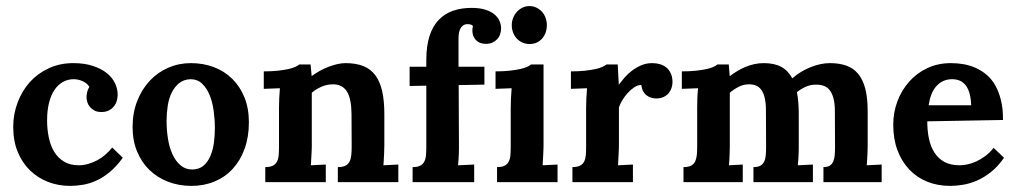

<svg xmlns="http://www.w3.org/2000/svg" viewBox="-20 -591 3298 623"><path d="M260.7 -276.4Q260.7 -283.2 262.9 -292.5Q265.1 -301.8 270 -309.1Q265.6 -316.4 259.3 -321Q252.9 -325.7 245.8 -328.6Q238.8 -331.5 231.7 -332.8Q224.6 -334 219.2 -334Q200.2 -334 184.3 -325.2Q168.5 -316.4 157 -299.6Q145.5 -282.7 139.2 -257.8Q132.8 -232.9 132.8 -200.2Q132.8 -171.9 138.2 -145.5Q143.6 -119.1 155.5 -99.1Q167.5 -79.1 187.3 -66.9Q207 -54.7 235.8 -54.7Q251 -54.7 266.1 -59.1Q281.2 -63.5 295.2 -70.8Q309.1 -78.1 321.5 -88.9Q334 -99.6 344.2 -112.3L378.4 -79.1Q357.9 -50.8 336.4 -33Q314.9 -15.1 293 -5.1Q271 4.9 249.3 8.5Q227.5 12.2 207.5 12.2Q169.4 12.2 136 -0.7Q102.5 -13.7 77.4 -38.1Q52.2 -62.5 37.6 -97.9Q22.9 -133.3 22.9 -179.2Q22.9 -221.2 37.4 -259Q51.8 -296.9 77.1 -325Q102.5 -353 138.4 -369.6Q174.3 -386.2 217.8 -386.2Q253.4 -386.2 280.5 -377.4Q307.6 -368.7 325.7 -354.5Q343.8 -340.3 352.8 -321.8Q361.8 -303.2 361.8 -283.7Q361.8 -272.5 358.4 -262.2Q355 -252 348.1 -244.1Q341.3 -236.3 331.5 -231.9Q321.8 -227.5 309.1 -227.5Q295.4 -227.5 286.4 -232.4Q277.3 -237.3 271.5 -244.4Q265.6 -251.5 263.2 -260Q260.7 -268.6 260.7 -276.4Z M597.7 -334Q575.7 -333 561 -321Q546.4 -309.1 537.1 -290.3Q527.8 -271.5 524.2 -247.3Q520.5 -223.1 520.5 -198.7Q520.5 -169.9 524.9 -141.6Q529.3 -113.3 539.3 -91.1Q549.3 -68.8 565.4 -54.9Q581.5 -41 604 -41Q626.5 -41.5 640.4 -53.5Q654.3 -65.4 662.6 -84.7Q670.9 -104 674.1 -127.7Q677.2 -151.4 677.2 -175.3Q677.2 -203.1 673.3 -231.4Q669.4 -259.8 660.2 -282.5Q650.9 -305.2 635.7 -319.6Q620.6 -334 597.7 -334ZM599.1 -386.2Q639.2 -386.2 673.6 -373.3Q708 -360.4 733.4 -335.4Q758.8 -310.5 773.2 -274.9Q787.6 -239.3 787.6 -194.3Q787.6 -147 773.9 -108.9Q760.3 -70.8 735.6 -43.7Q710.9 -16.6 676.5 -2.2Q642.1 12.2 601.1 12.2Q560.5 12.2 525.6 -1.2Q490.7 -14.6 465.1 -39.3Q439.5 -64 424.8 -99.4Q410.2 -134.8 410.2 -178.7Q410.2 -225.1 425.3 -263.4Q440.4 -301.8 466.1 -329.1Q491.7 -356.4 526.1 -371.3Q560.5 -386.2 599.1 -386.2Z M1227.1 -120.1Q1227.1 -114.7 1226.8 -107.2Q1226.6 -99.6 1226.3 -90.8Q1226.1 -82 1225.3 -72.8Q1224.6 -63.5 1224.1 -54.7L1272.5 -57.1V0H1076.2V-48.8Q1092.3 -48.8 1101.1 -53.5Q1109.9 -58.1 1114.3 -66.9Q1118.7 -75.7 1119.9 -87.9Q1121.1 -100.1 1121.1 -115.2L1120.6 -221.7Q1120.1 -271.5 1105.5 -294.4Q1090.8 -317.4 1060.1 -317.4Q1040.5 -317.4 1022.5 -309.3Q1004.4 -301.3 991.7 -290V-120.1Q991.7 -114.7 991.5 -107.2Q991.2 -99.6 990.7 -90.8Q990.2 -82 989.7 -72.8Q989.3 -63.5 988.8 -54.7L1037.1 -57.1V0H840.8V-48.8Q856.4 -48.8 865.5 -53.5Q874.5 -58.1 878.9 -66.9Q883.3 -75.7 884.3 -87.9Q885.3 -100.1 885.3 -115.2V-241.2Q885.3 -254.9 886 -271.5Q886.7 -288.1 888.2 -304.7L835.9 -302.7V-359.4Q861.8 -359.4 881.6 -361.6Q901.4 -363.8 915.5 -366.9Q929.7 -370.1 938.2 -374Q946.8 -377.9 951.2 -381.8H987.8L991.2 -344.7H992.2Q1003.4 -353 1017.3 -360.8Q1031.2 -368.7 1046.1 -374.3Q1061 -379.9 1075.2 -383.1Q1089.4 -386.2 1100.6 -386.2Q1134.8 -386.2 1158.7 -376.7Q1182.6 -367.2 1197.8 -346.9Q1212.9 -326.7 1220 -295.4Q1227.1 -264.2 1227.1 -220.7Z M1468.3 -314.9 1469.2 -121.6Q1469.2 -116.2 1469.2 -108.4Q1469.2 -100.6 1468.8 -91.3Q1468.3 -82 1467.8 -72.8Q1467.3 -63.5 1466.3 -54.7L1518.6 -57.1V0H1318.8V-48.8Q1334.5 -48.8 1343.5 -53.5Q1352.5 -58.1 1356.9 -66.9Q1361.3 -75.7 1362.3 -87.9Q1363.3 -100.1 1363.3 -115.2V-313L1309.1 -312V-374.5H1363.3V-396.5Q1363.3 -441.4 1373.5 -473.6Q1383.8 -505.9 1403.1 -526.1Q1422.4 -546.4 1449.5 -555.9Q1476.6 -565.4 1510.3 -565.4Q1536.6 -565.4 1554.9 -559.6Q1573.2 -553.7 1584.5 -544.2Q1595.7 -534.7 1600.8 -522.9Q1606 -511.2 1606 -499.5Q1606 -489.3 1602.8 -480Q1599.6 -470.7 1593.3 -463.9Q1586.9 -457 1577.9 -452.9Q1568.8 -448.7 1556.6 -448.7Q1536.1 -448.7 1524.4 -460.9Q1512.7 -473.1 1512.7 -492.2Q1512.7 -498.5 1514.6 -506.8Q1511.2 -510.7 1506.1 -511.7Q1501 -512.7 1498 -512.7Q1488.3 -512.7 1482.4 -508.3Q1476.6 -503.9 1473.4 -497.3Q1470.2 -490.7 1469 -482.7Q1467.8 -474.6 1467.8 -466.3V-374.5H1551.8V-316.4Z M1743.7 -120.1Q1743.7 -114.7 1743.4 -107.2Q1743.2 -99.6 1742.7 -90.8Q1742.2 -82 1741.7 -72.8Q1741.2 -63.5 1740.7 -54.7L1789.1 -57.1V0H1592.8V-48.8Q1608.4 -48.8 1617.4 -53.5Q1626.5 -58.1 1630.9 -66.9Q1635.3 -75.7 1636.2 -87.9Q1637.2 -100.1 1637.2 -115.2V-239.3Q1637.2 -252.9 1637.9 -270.5Q1638.7 -288.1 1640.1 -304.7L1587.9 -302.7V-359.4Q1613.8 -359.4 1633.5 -361.6Q1653.3 -363.8 1667.5 -366.9Q1681.6 -370.1 1690.2 -374Q1698.7 -377.9 1703.1 -381.8H1743.7ZM1754.4 -509.3Q1754.4 -496.6 1750.5 -485.6Q1746.6 -474.6 1739.3 -466.1Q1731.9 -457.5 1721.7 -452.9Q1711.4 -448.2 1698.7 -448.2Q1686 -448.2 1675.3 -452.9Q1664.6 -457.5 1656.7 -466.1Q1648.9 -474.6 1644.8 -485.6Q1640.6 -496.6 1640.6 -509.3Q1640.6 -522 1645.3 -533.4Q1649.9 -544.9 1657.7 -553.2Q1665.5 -561.5 1675.8 -566.4Q1686 -571.3 1697.8 -571.3Q1710 -571.3 1720.2 -566.4Q1730.5 -561.5 1738.3 -553.2Q1746.1 -544.9 1750.2 -533.4Q1754.4 -522 1754.4 -509.3Z M2096.7 -386.2Q2109.9 -386.2 2121.8 -382.6Q2133.8 -378.9 2142.6 -371.6Q2151.4 -364.3 2156.7 -352.5Q2162.1 -340.8 2162.1 -324.2Q2162.1 -315.4 2159.2 -306.2Q2156.2 -296.9 2150.1 -289.3Q2144 -281.7 2133.8 -276.6Q2123.5 -271.5 2109.4 -271.5Q2101.6 -271.5 2093.8 -273.7Q2085.9 -275.9 2079.1 -280.8Q2072.3 -285.6 2067.4 -293.9Q2062.5 -302.2 2061 -315.4Q2049.8 -315.4 2038.3 -307.9Q2026.9 -300.3 2016.8 -289.3Q2006.8 -278.3 1999 -265.4Q1991.2 -252.4 1988.3 -242.2V-120.1Q1988.3 -114.7 1988 -107.2Q1987.8 -99.6 1987.3 -90.8Q1986.8 -82 1986.3 -72.8Q1985.8 -63.5 1985.4 -54.7L2033.7 -57.1V0H1837.4V-48.8Q1853 -48.8 1862.1 -53.5Q1871.1 -58.1 1875.5 -66.9Q1879.9 -75.7 1880.9 -87.9Q1881.8 -100.1 1881.8 -115.2V-241.2Q1881.8 -254.9 1882.6 -271.5Q1883.3 -288.1 1884.8 -304.7L1832.5 -302.7V-359.4Q1858.4 -359.4 1878.2 -361.6Q1897.9 -363.8 1912.1 -366.9Q1926.3 -370.1 1934.8 -374Q1943.4 -377.9 1947.8 -381.8H1984.4L1987.8 -317.4H1988.8Q1996.1 -327.1 2006.6 -339.4Q2017.1 -351.6 2030.8 -361.8Q2044.4 -372.1 2060.8 -379.2Q2077.1 -386.2 2096.7 -386.2Z M2571.8 -120.1Q2571.8 -114.7 2571.8 -107.2Q2571.8 -99.6 2571.3 -90.8Q2570.8 -82 2570.3 -72.8Q2569.8 -63.5 2568.8 -54.7L2617.7 -57.1V0H2424.8V-48.8Q2439.5 -48.8 2447.5 -53.5Q2455.6 -58.1 2459.7 -66.9Q2463.9 -75.7 2464.8 -87.9Q2465.8 -100.1 2465.8 -115.2L2465.3 -231.9Q2465.3 -256.8 2461.4 -273.2Q2457.5 -289.6 2450.4 -299.3Q2443.4 -309.1 2433.3 -313.2Q2423.3 -317.4 2410.2 -317.4Q2392.6 -317.4 2376.5 -309.1Q2360.4 -300.8 2348.1 -290V-120.1Q2348.1 -114.7 2347.9 -107.2Q2347.7 -99.6 2347.4 -90.8Q2347.2 -82 2346.7 -72.8Q2346.2 -63.5 2345.2 -54.7L2390.1 -57.1V0H2197.8V-48.8Q2213.4 -48.8 2222.4 -53.5Q2231.4 -58.1 2235.6 -66.9Q2239.7 -75.7 2241 -87.9Q2242.2 -100.1 2242.2 -115.2V-241.2Q2242.2 -254.9 2242.7 -271.5Q2243.2 -288.1 2245.1 -304.7L2192.4 -302.7V-359.4Q2218.3 -359.4 2238.3 -361.6Q2258.3 -363.8 2272.5 -366.9Q2286.6 -370.1 2295.2 -374Q2303.7 -377.9 2307.6 -381.8H2344.7L2347.7 -344.7H2349.1Q2359.9 -353 2373 -360.8Q2386.2 -368.7 2399.9 -374.3Q2413.6 -379.9 2428.5 -383.1Q2443.4 -386.2 2458 -386.2Q2492.2 -386.2 2514.6 -374.3Q2537.1 -362.3 2550.8 -336.9Q2564.5 -348.6 2579.3 -357.7Q2594.2 -366.7 2610.1 -373Q2626 -379.4 2641.8 -382.8Q2657.7 -386.2 2672.9 -386.2Q2702.6 -386.2 2725.8 -378.2Q2749 -370.1 2764.4 -351.6Q2779.8 -333 2787.6 -303.5Q2795.4 -273.9 2795.4 -230.5V-120.1Q2795.4 -114.7 2795.2 -107.2Q2794.9 -99.6 2794.7 -90.8Q2794.4 -82 2793.7 -72.8Q2793 -63.5 2792.5 -54.7L2840.8 -57.1V0H2651.9V-48.8Q2665 -48.8 2672.4 -53.5Q2679.7 -58.1 2683.6 -66.9Q2687.5 -75.7 2688.5 -87.9Q2689.5 -100.1 2689.5 -115.2L2689 -230Q2689 -255.4 2684.3 -272.2Q2679.7 -289.1 2671.9 -298.8Q2664.1 -308.6 2652.8 -312.5Q2641.6 -316.4 2628.4 -316.4Q2609.4 -316.4 2594 -309.3Q2578.6 -302.2 2565.9 -292Q2568.8 -276.9 2570.3 -259.3Q2571.8 -241.7 2571.8 -220.7Z M3069.3 -334Q3052.7 -334 3039.8 -327.6Q3026.9 -321.3 3017.3 -310.3Q3007.8 -299.3 3002 -283.9Q2996.1 -268.6 2993.2 -249.5H3131.3Q3130.4 -272.9 3125.7 -288.8Q3121.1 -304.7 3112.8 -314.9Q3104.5 -325.2 3093.5 -329.6Q3082.5 -334 3069.3 -334ZM3234.4 -201.7 2988.8 -197.3Q2988.8 -166.5 2994.4 -140.4Q3000 -114.3 3012.5 -95.2Q3024.9 -76.2 3044.9 -65.4Q3064.9 -54.7 3094.2 -54.7Q3105.5 -54.7 3119.4 -57.6Q3133.3 -60.5 3147.7 -67.1Q3162.1 -73.7 3176.8 -84.5Q3191.4 -95.2 3204.1 -111.3L3237.8 -79.1Q3217.8 -50.3 3195.1 -32.5Q3172.4 -14.6 3149.7 -4.9Q3127 4.9 3104.7 8.5Q3082.5 12.2 3063.5 12.2Q3022 12.2 2988 -1.7Q2954.1 -15.6 2929.7 -41.7Q2905.3 -67.9 2891.8 -104.2Q2878.4 -140.6 2878.4 -186.5Q2878.4 -226.1 2891.8 -262Q2905.3 -297.9 2929.7 -325.7Q2954.1 -353.5 2988.8 -369.9Q3023.4 -386.2 3065.9 -386.2Q3086.4 -386.2 3107.2 -382.6Q3127.9 -378.9 3146.7 -370.4Q3165.5 -361.8 3181.9 -347.9Q3198.2 -334 3209.7 -313.5Q3221.2 -293 3228 -265.4Q3234.9 -237.8 3234.4 -201.7Z"/></svg>

Font: Parastoo Print
Style: Print-Bold
Weight: 700
Foundry: Saber Rastikerdar (saber.rastikerdar@gmail.com)
Version: Version 1.0.0-alpha3